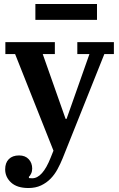

<svg xmlns="http://www.w3.org/2000/svg" viewBox="-20 -734 599 966"><path d="M123 212Q66 212 36 184.5Q6 157 6 118Q6 85 24.5 66.5Q43 48 76 48Q107 48 124.5 67Q142 86 142 114Q142 128 136.5 139.5Q131 151 125 156L126 162Q131 163 142 163Q194 163 235 59L249 24L56 -462H7V-522H256V-462H195L310 -136H315L430 -462H369V-522H553V-462H505L295 63Q284 90 269.5 117Q255 144 234.5 165Q214 186 186.5 199Q159 212 123 212ZM158 -714H468V-634H158Z"/></svg>

Font: IBM Plex Serif SemiBold
Style: Regular
Weight: 600
Designer: Mike Abbink, Paul van der Laan, Pieter van Rosmalen
Foundry: Bold Monday
Version: Version 2.5